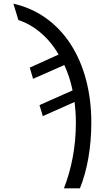

<svg xmlns="http://www.w3.org/2000/svg" viewBox="-20 -785 570 1045"><path d="M328 240H415C454 144 477 20 477 -118C477 -453 318 -705 53 -765L80 -676C166 -648 246 -581 299 -488L142 -417L160 -356L330 -431C349 -391 365 -342 375 -293L195 -213L213 -153L386 -230C390 -197 393 -156 393 -119C393 18 368 137 328 240Z"/></svg>

Font: Noto Sans Mono Condensed
Style: Regular
Weight: 400
Width: 3
Designer: Monotype Design Team
Foundry: Monotype Imaging Inc.
Version: Version 2.014